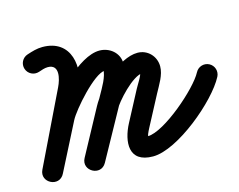

<svg xmlns="http://www.w3.org/2000/svg" viewBox="-92 -735 1158 930"><g transform="rotate(-15 487.0 -270.5)"><path d="M139.9 -483.8C155.1 -488.7 170.6 -495 186.7 -495C247.7 -495 228.3 -424.6 210.5 -387.9C151.5 -265.9 92.5 -144 33.5 -22C19 8 34.1 34.1 56.6 45.2C79 56.4 108.9 52.6 124 22.9C164.2 -56 204.4 -135 244.6 -213.9C268.1 -260.1 396.7 -406.9 449.2 -406.9C452 -406.9 446.6 -410.4 445.5 -414.1C445.1 -415.3 444.9 -419.9 444.9 -418.1C444.9 -378 415.2 -331.1 396.4 -297.1C346.3 -206.2 296.1 -115.3 246 -24.4C229.8 5 243.9 31.8 266.2 44C288.4 56.1 318.6 53.5 334.6 24C375.6 -51.8 416.7 -127.6 457.7 -203.4C480.4 -245.3 573.4 -348.8 624.5 -348.8C624.3 -348.8 624.1 -348.8 623.9 -348.8C620.6 -349.1 617.4 -351 615.4 -353.5C614.3 -354.9 613.3 -360 613.3 -358.2C613.3 -339.1 587.5 -302.9 576.4 -281.8C549.9 -231.6 523.4 -181.5 496.9 -131.3C453.5 -49.1 444.5 54.8 568.9 54.8C692.7 54.8 912.6 -129.6 968.6 -237.5C981.4 -262.3 971.8 -292.8 947 -305.6C922.2 -318.4 891.8 -308.8 878.9 -284C841.5 -211.9 651.3 -46.2 568.9 -46.2C545.9 -46.2 557.4 -52.8 564.6 -37.1C569.2 -27.2 569.6 -48 572.8 -55.9C576.7 -65.6 581.3 -74.9 586.2 -84.1C612.7 -134.3 639.2 -184.5 665.7 -234.6C685.7 -272.4 714.3 -314.6 714.3 -358.2C714.3 -408.6 675.4 -449.8 624.5 -449.8C530.2 -449.8 411 -329.3 368.9 -251.5C327.9 -175.7 286.8 -99.9 245.8 -24C229.8 5.4 243.9 32.2 266 44.3C288.1 56.4 318.2 53.8 334.4 24.4C384.6 -66.5 434.7 -157.4 484.9 -248.3C513.2 -299.7 545.9 -357.8 545.9 -418.1C545.9 -471 499.8 -507.9 449.2 -507.9C344.7 -507.9 198.9 -346.9 154.5 -259.7C114.4 -180.8 74.2 -101.9 34 -22.9C18.9 6.8 34.2 33 57 44.3C79.8 55.6 110 52 124.5 22C183.5 -100 242.5 -222 301.4 -344C352.9 -450.4 333 -596 186.7 -596C159.3 -596 134.4 -588.2 108.7 -579.8C82.2 -571.2 67.7 -542.7 76.3 -516.2C84.9 -489.7 113.4 -475.2 139.9 -483.8Z"/></g></svg>

Font: FRB American Cursive Guidelines Ultra
Style: Bold Italic
Weight: 1000
Italic angle: -25°
Version: Version 2.0;Modular Font Editor K font №1